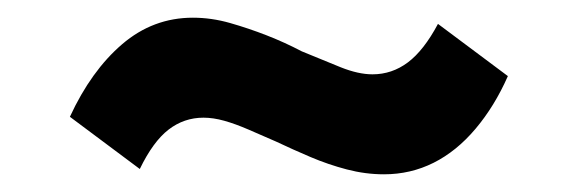

<svg xmlns="http://www.w3.org/2000/svg" viewBox="-20 -396 640 217"><path d="M414 -199Q393 -199 372 -204.5Q351 -210 331 -218.5Q311 -227 292 -236Q276 -243 261 -249.5Q246 -256 233.5 -259.5Q221 -263 210 -263Q188 -263 170.5 -249.5Q153 -236 138 -205L59 -264Q83 -316 118 -346Q153 -376 198 -376Q219 -376 240 -370Q261 -364 281.5 -356Q302 -348 321 -338Q345 -328 365 -320Q385 -312 401 -312Q423 -312 441 -325.5Q459 -339 475 -369L554 -310Q539 -276 517.5 -250.5Q496 -225 470 -212Q444 -199 414 -199Z"/></svg>

Font: Nunito Sans 12pt Black
Style: Italic
Weight: 900
Italic angle: -9°
Designer: Vernon Adams
Foundry: Vernon Adams
Version: Version 3.101;gftools[0.9.27]